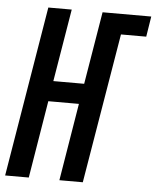

<svg xmlns="http://www.w3.org/2000/svg" viewBox="-69 -780 671 825"><g transform="rotate(5 267.0 -367.5)"><path d="M-16 0 106 -735H207L155 -422H288L340 -735H550L536 -647H427L319 0H218L273 -334H141L86 0Z"/></g></svg>

Font: Iosevka SS04 Semibold Oblique
Style: Regular
Weight: 600
Italic angle: -9°
Monospace: yes
Designer: Belleve Invis
Foundry: Belleve Invis
Version: Version 19.0.0; ttfautohint (v1.8.4)